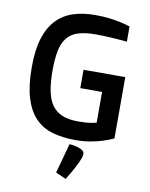

<svg xmlns="http://www.w3.org/2000/svg" viewBox="-101 -784 861 1101"><g transform="rotate(10 329.5 -233.5)"><path d="M56.2 -355Q56.2 -455.1 77.9 -523.2Q99.6 -591.3 139.9 -633.1Q180.2 -674.8 236.8 -692.9Q293.5 -710.9 363.8 -710.9Q411.1 -710.9 448.5 -706.1Q485.8 -701.2 512.7 -695.3Q543.5 -688.5 567.9 -680.2V-591.8Q541.5 -594.7 511.2 -596.7Q485.4 -598.6 452.1 -600.3Q418.9 -602.1 383.8 -602.1Q322.8 -602.1 282.7 -589.1Q242.7 -576.2 219.2 -546.9Q195.8 -517.6 186.3 -470.5Q176.8 -423.3 176.8 -355Q176.8 -285.2 186.8 -235.6Q196.8 -186 219.7 -154.3Q242.7 -122.6 280.3 -107.7Q317.9 -92.8 373 -92.8Q397 -92.8 416.5 -94.2Q436 -95.7 449.7 -98.1Q465.8 -100.6 478 -104V-283.2H351.1V-390.1H594.2V-33.2Q565.4 -19.5 531.2 -8.8Q502 0.5 462.2 7.8Q422.4 15.1 376 15.1Q300.3 15.1 241 -2Q181.6 -19 140.6 -61.5Q99.6 -104 77.9 -175.3Q56.2 -246.6 56.2 -355ZM346.2 44.4Q353 44.4 361.3 45.4Q368.2 46.4 377.4 48.1Q386.7 49.8 397.5 53.2Q416.5 59.6 425.3 67.1Q434.1 74.7 434.1 87.4Q434.1 96.2 430.2 108.2Q426.3 120.1 418.9 136.2Q410.6 153.8 400.1 173.1Q389.6 192.4 380.4 208Q369.1 226.6 358.4 244.1L298.8 217.3L346.2 44.4Z"/></g></svg>

Font: Doppio One
Style: Regular
Weight: 400
Designer: Szymon Celej
Foundry: Szymon Celej
Version: Version 1.002